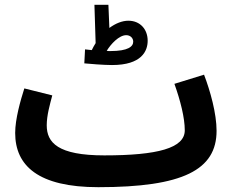

<svg xmlns="http://www.w3.org/2000/svg" viewBox="-20 -756 969 797"><path d="M445 -486C568 -486 593 -544 593 -587C593 -634 562 -670 513 -670C487 -670 460 -659 434 -640L430 -736H372L377 -577C371 -568 366 -558 361 -548C351 -549 341 -550 333 -551L330 -493C350 -491 410 -486 445 -486ZM504 -610C521 -610 533 -598 533 -583C533 -563 512 -544 438 -544C433 -544 428 -544 423 -545C440 -573 474 -610 504 -610ZM388 21C740 21 879 -51 879 -213C879 -285 853 -378 827 -446L704 -408C729 -338 747 -267 747 -215C747 -141 634 -111 413 -111C220 -111 174 -164 174 -236C174 -277 187 -322 197 -360L81 -389C65 -339 43 -262 43 -204C43 -68 139 21 388 21Z"/></svg>

Font: Noto Sans Arabic UI Cn
Style: Bold
Weight: 700
Width: 3
Designer: Monotype Design Team, Nadine Chahine and Nizar Qandah
Foundry: Monotype Imaging Inc.
Version: Version 2.010